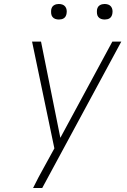

<svg xmlns="http://www.w3.org/2000/svg" viewBox="-20 -944 640 964"><path d="M146 0Q159 -27 173.5 -54Q188 -81 203 -108L253 -199L141 -735H186L283 -252L544 -735H589L192 0ZM506 -846Q496 -846 487.5 -849Q479 -852 473.5 -859Q468 -866 467 -875.5Q466 -885 467 -895Q468 -901 471 -907Q474 -913 480 -917Q486 -921 492.5 -922.5Q499 -924 505 -924Q515 -924 523.5 -921Q532 -918 537.5 -911Q543 -904 544.5 -894.5Q546 -885 544 -875Q543 -869 540 -863Q537 -857 531.5 -853Q526 -849 519 -847.5Q512 -846 506 -846ZM276 -846Q266 -846 257.5 -849Q249 -852 243.5 -859Q238 -866 237 -875.5Q236 -885 237 -895Q238 -901 241 -907Q244 -913 250 -917Q256 -921 262.5 -922.5Q269 -924 275 -924Q285 -924 293.5 -921Q302 -918 307.5 -911Q313 -904 314.5 -894.5Q316 -885 314 -875Q313 -869 310 -863Q307 -857 301.5 -853Q296 -849 289 -847.5Q282 -846 276 -846Z"/></svg>

Font: Iosevka XLt Ex Obl
Style: Regular
Weight: 200
Width: 7
Italic angle: -9°
Monospace: yes
Designer: Belleve Invis
Foundry: Belleve Invis
Version: Version 32.5.0; ttfautohint (v1.8.4)